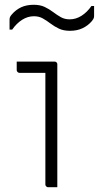

<svg xmlns="http://www.w3.org/2000/svg" viewBox="-20 -784 414 804"><path d="M170 -11Q170 -58 170 -104.5Q170 -151 170 -198Q170 -245 170 -292Q170 -339 170 -385.5Q170 -432 170 -479H150Q139 -479 128 -479Q117 -479 105.5 -479Q94 -479 83 -479Q72 -479 61 -479Q57 -479 53.5 -482.5Q50 -486 50 -490Q50 -499 50 -508Q50 -517 50 -526Q66 -526 82 -526Q98 -526 114 -526Q130 -526 145.5 -526Q161 -526 177 -526Q193 -526 209 -526Q212 -526 214.5 -524.5Q217 -523 218.5 -520.5Q220 -518 220 -515Q220 -461 220 -407.5Q220 -354 220 -301Q220 -248 220 -194.5Q220 -141 220 -87Q220 -73 220 -58.5Q220 -44 220 -29.5Q220 -15 220 0Q210 0 200.5 0Q191 0 181 0Q177 0 173.5 -3.5Q170 -7 170 -11ZM272 -703Q298 -703 321.5 -718Q345 -733 363 -759H374Q374 -753 374 -745Q374 -737 374 -730Q374 -723 374 -718Q374 -712 372.5 -708Q371 -704 365 -696Q349 -677 326 -666Q303 -655 273 -655Q246 -655 227 -664Q208 -673 191.5 -685.5Q175 -698 159 -707Q143 -716 122 -716Q96 -716 72.5 -701Q49 -686 31 -660H20Q20 -666 20 -674Q20 -682 20 -689.5Q20 -697 20 -701Q20 -707 21.5 -711.5Q23 -716 29 -723Q46 -743 68.5 -753.5Q91 -764 121 -764Q148 -764 167 -755Q186 -746 202.5 -733.5Q219 -721 235 -712Q251 -703 272 -703Z"/></svg>

Font: Recursive Light
Style: Regular
Weight: 300
Version: Version 1.085